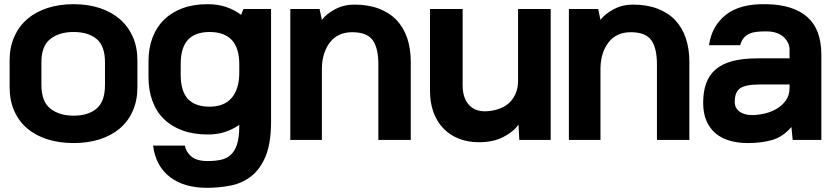

<svg xmlns="http://www.w3.org/2000/svg" viewBox="-20 -533 3996 918"><path d="M26 -244Q26 -307 48 -357Q70 -407 110 -441.5Q150 -476 206.5 -494.5Q263 -513 332 -513Q401 -513 457 -494.5Q513 -476 553 -441.5Q593 -407 615 -357Q637 -307 637 -244V-116Q637 -53 615 -3Q593 47 553 81Q513 115 457 133Q401 151 332 151Q263 151 206.5 133Q150 115 110 81Q70 47 48 -3Q26 -53 26 -116ZM178 -127Q178 -48 220.5 -14Q263 20 332 20Q402 20 442 -14Q482 -48 482 -127V-235Q482 -313 442 -346.5Q402 -380 332 -380Q263 -380 220.5 -346.5Q178 -313 178 -235Z M973 237Q1006 237 1034 231.5Q1062 226 1082 208.5Q1102 191 1113 158Q1124 125 1124 69V64Q1094 85 1057 97.5Q1020 110 974 110Q905 110 852 90.5Q799 71 763 35.5Q727 0 708.5 -51Q690 -102 690 -165V-239Q690 -302 709 -352.5Q728 -403 764 -438.5Q800 -474 852.5 -493.5Q905 -513 972 -513Q1022 -513 1061.5 -499.5Q1101 -486 1133 -462L1144 -490H1276V48Q1276 153 1249.5 215.5Q1223 278 1179.5 311Q1136 344 1081 354.5Q1026 365 969 365Q916 365 872 352.5Q828 340 794 314.5Q760 289 739 251Q718 213 712 163H864Q868 191 893.5 214Q919 237 973 237ZM982 -23Q1050 -23 1086 -63Q1122 -103 1124 -178V-226Q1124 -380 982 -380Q913 -380 878.5 -342.5Q844 -305 844 -227V-175Q844 -97 878.5 -60Q913 -23 982 -23Z M1508 -490 1519 -438Q1541 -467 1582.5 -489Q1624 -511 1674 -511Q1741 -511 1792 -491.5Q1843 -472 1876.5 -436.5Q1910 -401 1927 -350.5Q1944 -300 1944 -237V136H1789V-225Q1789 -304 1761.5 -341.5Q1734 -379 1664 -379Q1596 -379 1558.5 -331.5Q1521 -284 1519 -209V136H1368V-490Z M2459 63Q2436 96 2387.5 121.5Q2339 147 2270 147Q2216 147 2172.5 129.5Q2129 112 2098.5 79.5Q2068 47 2052 2Q2036 -43 2036 -97V-490H2192V-125Q2192 -62 2225 -28.5Q2258 5 2319 -2Q2347 -5 2372.5 -15Q2398 -25 2416.5 -43Q2435 -61 2446 -87Q2457 -113 2457 -148V-490H2613V136H2463Z M2840 -490 2851 -438Q2873 -467 2914.5 -489Q2956 -511 3006 -511Q3073 -511 3124 -491.5Q3175 -472 3208.5 -436.5Q3242 -401 3259 -350.5Q3276 -300 3276 -237V136H3121V-225Q3121 -304 3093.5 -341.5Q3066 -379 2996 -379Q2928 -379 2890.5 -331.5Q2853 -284 2851 -209V136H2700V-490Z M3342 -42Q3342 -94 3356 -133.5Q3370 -173 3400.5 -200Q3431 -227 3480.5 -240.5Q3530 -254 3602 -254H3755V-296Q3755 -330 3726 -356.5Q3697 -383 3643 -383Q3619 -383 3599 -381Q3579 -379 3563.5 -372Q3548 -365 3536.5 -352Q3525 -339 3519 -317H3370Q3383 -409 3451 -462.5Q3519 -516 3644 -513Q3772 -511 3839.5 -452Q3907 -393 3907 -272V136H3770L3764 74Q3724 121 3673 136Q3622 151 3555 151Q3509 151 3470 140Q3431 129 3402.5 105.5Q3374 82 3358 45.5Q3342 9 3342 -42ZM3589 17Q3609 16 3637.5 9.5Q3666 3 3692 -12Q3718 -27 3736.5 -51.5Q3755 -76 3755 -113V-129H3610Q3545 -129 3519 -111Q3493 -93 3493 -47Q3493 -26 3502.5 -13Q3512 0 3526.5 7Q3541 14 3557.5 16Q3574 18 3589 17Z"/></svg>

Font: Cafe24 Ohsquare
Style: Bold
Weight: 700
Designer: Cafe24 thkim, hmlim, mnelim, nhlee, sslee, sskim, smlim, yjkim, sdjeong, hskwak & 4IRTF
Foundry: Cafe24
Version: Version 1.000